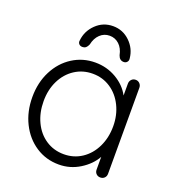

<svg xmlns="http://www.w3.org/2000/svg" viewBox="-132 -828 867 944"><g transform="rotate(20 301.0 -355.5)"><path d="M524 -480V-30Q524 -17 515.5 -8.5Q507 0 494 0Q481 0 472.5 -8.5Q464 -17 464 -30V-97Q439 -52 389 -21Q339 10 280 10Q213 10 159.5 -25Q106 -60 75.5 -121Q45 -182 45 -258Q45 -334 76 -394.5Q107 -455 160.5 -489Q214 -523 279 -523Q339 -523 389 -494Q439 -465 464 -418V-480Q464 -493 472.5 -502Q481 -511 494 -511Q507 -511 515.5 -502Q524 -493 524 -480ZM468 -258Q468 -316 444.5 -364Q421 -412 379.5 -439.5Q338 -467 286 -467Q234 -467 192.5 -440Q151 -413 127.5 -365.5Q104 -318 104 -258Q104 -198 127 -149.5Q150 -101 191.5 -73.5Q233 -46 286 -46Q338 -46 379.5 -73.5Q421 -101 444.5 -149.5Q468 -198 468 -258ZM430 -600Q432 -589 425.5 -581Q419 -573 408 -573Q386 -573 378 -597Q371 -632 350 -651.5Q329 -671 300 -671Q271 -671 250 -651Q229 -631 222 -597Q217 -585 210 -579Q203 -573 191 -573Q180 -573 173.5 -580.5Q167 -588 169 -599Q174 -649 211 -685Q248 -721 300 -721Q351 -721 388 -685.5Q425 -650 430 -600Z"/></g></svg>

Font: Quicksand
Style: Regular
Weight: 400
Designer: Andrew Paglinawan
Foundry: Andrew Paglinawan
Version: Version 3.000